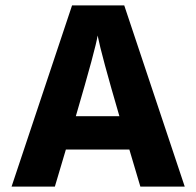

<svg xmlns="http://www.w3.org/2000/svg" viewBox="-20 -694 730 714"><path d="M184 0H23L248 -674H442L667 0H502L461 -138H225ZM343 -562Q337 -518 262 -262H424Q357 -491 343 -562Z"/></svg>

Font: Hind Mysuru
Style: Bold
Weight: 700
Designer: Manushi Parikh, Hitesh Malaviya
Foundry: Indian Type Foundry
Version: Version 0.703;PS 1.0;hotconv 1.0.86;makeotf.lib2.5.63406